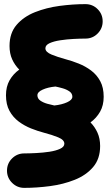

<svg xmlns="http://www.w3.org/2000/svg" viewBox="-20 -786 528 925"><path d="M8.8 -327.1Q8.8 -368.7 26.1 -399.2Q43.5 -429.7 72.8 -450.7Q51.3 -472.2 38.6 -500.2Q25.9 -528.3 25.9 -564.5Q25.9 -626.5 59.8 -666Q93.8 -705.6 148.4 -727.3Q203.1 -749 267.1 -757.6Q331.1 -766.1 391.6 -766.1Q426.3 -766.1 450.4 -741.9Q474.6 -717.8 474.6 -683.1Q474.6 -648.9 450.4 -624.5Q426.3 -600.1 391.6 -600.1Q367.2 -600.1 334.5 -598.4Q301.8 -596.7 270.8 -592Q239.7 -587.4 219.2 -578.1Q198.7 -568.8 198.7 -553.2Q198.7 -535.2 228.8 -522.9Q258.8 -510.7 294.9 -501Q326.7 -492.7 359.1 -479.7Q391.6 -466.8 418.9 -446.3Q446.3 -425.8 462.9 -395Q479.5 -364.3 479.5 -319.8Q479.5 -278.3 462.2 -247.8Q444.8 -217.3 416 -196.3Q437 -174.8 449.7 -146.7Q462.4 -118.7 462.4 -82.5Q462.4 -20.5 428.5 19Q394.5 58.6 339.8 80.3Q285.2 102.1 221.2 110.6Q157.2 119.1 96.7 119.1Q62.5 119.1 38.1 94.7Q13.7 70.3 13.7 36.1Q13.7 1.5 38.1 -22.7Q62.5 -46.9 96.7 -46.9Q121.1 -46.9 154.1 -48.6Q187 -50.3 218 -54.9Q249 -59.6 269.5 -69.1Q290 -78.6 290 -93.8Q290 -112.3 260 -124.5Q230 -136.7 193.8 -146Q162.1 -154.3 129.6 -167.2Q97.2 -180.2 69.8 -200.7Q42.5 -221.2 25.6 -252Q8.8 -282.7 8.8 -327.1ZM160.2 -327.1Q160.2 -311 174.3 -301.3Q188.5 -291.5 207.8 -286.1Q227.1 -280.8 241.7 -277.8Q277.8 -281.7 303.2 -293.2Q328.6 -304.7 328.6 -319.8Q328.6 -335.9 314.5 -345.7Q300.3 -355.5 281.2 -360.8Q262.2 -366.2 247.1 -369.1Q210.9 -365.7 185.5 -354.2Q160.2 -342.8 160.2 -327.1Z"/></svg>

Font: Mikhak-DS1-FD Black
Style: Regular
Weight: 900
Designer: Amin Abedi
Version: Version 3.2